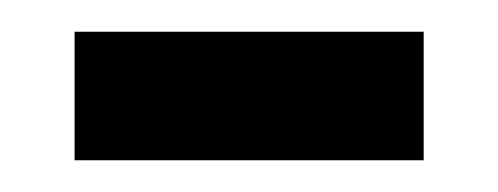

<svg xmlns="http://www.w3.org/2000/svg" viewBox="-20 -330 314 121"><path d="M27 -229H247V-310H27Z"/></svg>

Font: Noto Sans Lao Looped ExtraCondensed
Style: Regular
Weight: 400
Width: 2
Designer: Mark Frömberg, Ben Mitchell
Foundry: The Fontpad Ltd
Version: Version 1.003